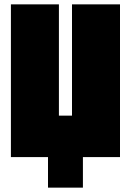

<svg xmlns="http://www.w3.org/2000/svg" viewBox="-20 -720 600 880"><path d="M530 -700V0H360V140H200V0H30V-700H250V-190H310V-700Z"/></svg>

Font: Tektur Condensed Black
Style: Regular
Weight: 900
Width: 3
Designer: Adam Jagosz
Foundry: Adam Jagosz
Version: Version 1.005;gftools[0.9.30]